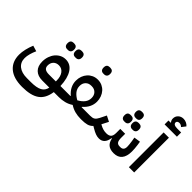

<svg xmlns="http://www.w3.org/2000/svg" viewBox="-117 -1548 2414 2414"><g transform="rotate(45 1090.5 -340.5)"><path d="M351 236Q199 236 118.5 167.5Q38 99 38 -25Q38 -70 50.5 -124Q63 -178 85 -230L161 -207Q142 -166 130 -122.5Q118 -79 118 -44Q118 31 170.5 73Q223 115 317 115H385Q488 115 538.5 87.5Q589 60 600 0H475Q394 0 349.5 -44Q305 -88 305 -169Q305 -217 319.5 -259Q334 -301 359.5 -331.5Q385 -362 420 -380Q455 -398 497 -398Q582 -398 631 -323Q680 -248 685 -113H733V-24L709 0H680Q671 62 647.5 107Q624 152 584 180.5Q544 209 486 222.5Q428 236 351 236ZM388 -183Q388 -146 411 -129.5Q434 -113 479 -113H603V-128Q603 -200 571.5 -242Q540 -284 488 -284Q442 -284 415 -256Q388 -228 388 -183ZM558 -500Q535 -500 521.5 -514Q508 -528 508 -557Q508 -587 521.5 -600.5Q535 -614 558 -614H573Q596 -614 610 -600.5Q624 -587 624 -557Q624 -528 610 -514Q596 -500 573 -500ZM417 -500Q394 -500 380.5 -514Q367 -528 367 -557Q367 -587 380.5 -600.5Q394 -614 417 -614H432Q455 -614 469 -600.5Q483 -587 483 -557Q483 -528 469 -514Q455 -500 432 -500Z M709 -89 733 -113H862L864 -118Q774 -195 774 -299Q774 -341 787.5 -378Q801 -415 826 -443Q851 -471 885.5 -487Q920 -503 962 -503Q1004 -503 1038.5 -487Q1073 -471 1097.5 -443.5Q1122 -416 1136 -378.5Q1150 -341 1150 -299Q1150 -196 1060 -118L1062 -113H1192V-24L1168 0H1156Q1103 0 1054.5 -12.5Q1006 -25 962 -54Q919 -25 870 -12.5Q821 0 769 0H709ZM962 -136Q1013 -164 1041 -200Q1069 -236 1069 -284Q1069 -332 1040.5 -361Q1012 -390 967 -390H956Q911 -390 882.5 -361Q854 -332 854 -284Q854 -236 882.5 -200Q911 -164 962 -136ZM954 -605Q931 -605 917.5 -619Q904 -633 904 -662Q904 -692 917.5 -705.5Q931 -719 954 -719H969Q992 -719 1006 -705.5Q1020 -692 1020 -662Q1020 -633 1006 -619Q992 -605 969 -605Z M1168 -89 1192 -113H1212Q1233 -113 1249 -116Q1265 -119 1277 -127Q1289 -135 1299 -148Q1309 -161 1319 -181L1360 -264L1435 -226L1389 -137L1396 -133Q1426 -116 1454 -108Q1482 -100 1511 -100Q1556 -100 1577 -120.5Q1598 -141 1598 -192V-264H1685V-192Q1685 -143 1700 -122.5Q1715 -102 1747 -102H1762Q1819 -102 1819 -167Q1819 -199 1810 -259L1801 -312L1887 -325L1895 -273Q1899 -243 1901 -216Q1903 -189 1903 -167Q1903 -79 1865.5 -33.5Q1828 12 1754 12Q1690 12 1655 -17Q1620 -46 1609 -105H1603Q1586 12 1492 12Q1463 12 1432.5 1Q1402 -10 1360 -35L1333 -51Q1304 -20 1265.5 -10Q1227 0 1168 0ZM1706 -366Q1683 -366 1669 -380Q1655 -394 1655 -423Q1655 -453 1669 -466.5Q1683 -480 1706 -480H1720Q1743 -480 1757 -466.5Q1771 -453 1771 -423Q1771 -394 1757 -380Q1743 -366 1720 -366ZM1564 -366Q1541 -366 1527.5 -380Q1514 -394 1514 -423Q1514 -453 1527.5 -466.5Q1541 -480 1564 -480H1579Q1602 -480 1616 -466.5Q1630 -453 1630 -423Q1630 -394 1616 -380Q1602 -366 1579 -366ZM1635 -498Q1613 -498 1599 -511.5Q1585 -525 1585 -554Q1585 -583 1599 -596Q1613 -609 1635 -609H1650Q1672 -609 1685.5 -596Q1699 -583 1699 -554Q1699 -525 1685.5 -511.5Q1672 -498 1650 -498Z M2015 -618H2109V0H2015ZM1952 -767H1991L1992 -772Q1973 -793 1973 -824Q1973 -864 2001 -890.5Q2029 -917 2072 -917Q2098 -917 2123 -905.5Q2148 -894 2164 -874L2122 -820Q2099 -843 2072 -843Q2054 -843 2043 -834.5Q2032 -826 2032 -813Q2032 -773 2102 -773H2171V-698H1952Z"/></g></svg>

Font: IBM Plex Sans Arabic Medium
Style: Regular
Weight: 500
Designer: Mike Abbink, Paul van der Laan, Pieter van Rosmalen, Wael Morcos, Khajak Apelian
Foundry: Bold Monday
Version: Version 1.1